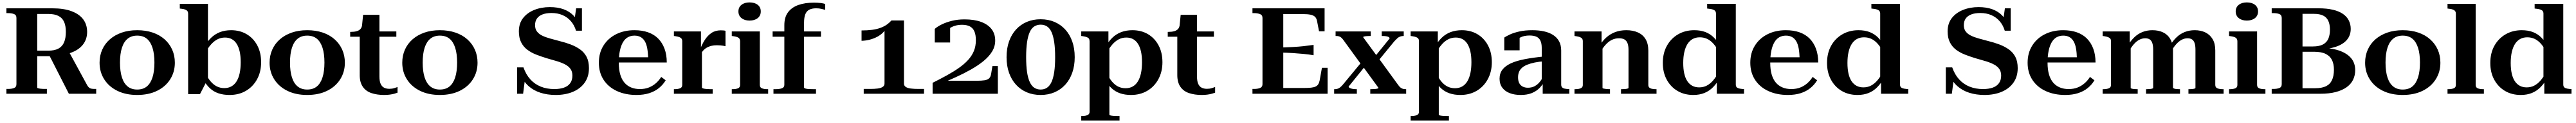

<svg xmlns="http://www.w3.org/2000/svg" viewBox="-20 -779 21319 1022"><path d="M384 -327 550 0H776V-40H768Q752 -40 740 -41.5Q728 -43 719 -49.5Q710 -56 702 -70L550 -350ZM288 -51V-663H380Q432 -663 464 -646.5Q496 -630 510.5 -597Q525 -564 525 -514Q525 -463 510.5 -428Q496 -393 464 -375.5Q432 -358 379 -358H263V-312H396Q408 -312 420.5 -313Q433 -314 445.5 -315.5Q458 -317 469 -318Q543 -327 595 -352.5Q647 -378 674 -419Q701 -460 701 -514Q701 -575 668.5 -618.5Q636 -662 572 -686Q508 -710 411 -710H33V-670H47Q75 -670 95.5 -662.5Q116 -655 116 -630V-80Q116 -55 96 -47.5Q76 -40 47 -40H33V0H368V-40H355Q343 -40 331.5 -40.5Q320 -41 310 -42.5Q300 -44 294 -46Q288 -48 288 -51Z M1427 -258Q1427 -181 1388.5 -120Q1350 -59 1280 -24.5Q1210 10 1115 10Q1021 10 951 -24.5Q881 -59 842.5 -120Q804 -181 804 -258Q804 -317 826 -366.5Q848 -416 889 -452Q930 -488 987 -508Q1044 -528 1115 -528Q1186 -528 1243.5 -508.5Q1301 -489 1342 -452.5Q1383 -416 1405 -366.5Q1427 -317 1427 -258ZM973 -259Q973 -186 989 -136Q1005 -86 1036.5 -60.5Q1068 -35 1115 -35Q1164 -35 1195 -60.5Q1226 -86 1242 -136Q1258 -186 1258 -259Q1258 -332 1242 -382Q1226 -432 1195 -457.5Q1164 -483 1115 -483Q1068 -483 1036.5 -457.5Q1005 -432 989 -382Q973 -332 973 -259Z M1880 10Q1829 10 1788.5 -3.5Q1748 -17 1717 -46Q1686 -75 1661 -120L1677 -178Q1697 -134 1721 -105Q1745 -76 1773.5 -61.5Q1802 -47 1836 -47Q1870 -47 1895.5 -61.5Q1921 -76 1938 -103.5Q1955 -131 1963.5 -171Q1972 -211 1972 -262Q1972 -313 1963.5 -351Q1955 -389 1938.5 -415Q1922 -441 1898 -454Q1874 -467 1842 -467Q1807 -467 1778 -451.5Q1749 -436 1724 -407Q1699 -378 1676 -336L1666 -385Q1694 -433 1726.5 -464.5Q1759 -496 1800 -512Q1841 -528 1893 -528Q1965 -528 2021 -495Q2077 -462 2109 -402Q2141 -342 2141 -262Q2141 -182 2107.5 -120.5Q2074 -59 2015.5 -24.5Q1957 10 1880 10ZM1537 -665Q1537 -678 1531.5 -686Q1526 -694 1514.5 -699Q1503 -704 1483 -706L1468 -708V-747H1701V-103L1689 -102L1635 3H1537Z M2834 -258Q2834 -181 2795.5 -120Q2757 -59 2687 -24.5Q2617 10 2522 10Q2428 10 2358 -24.5Q2288 -59 2249.5 -120Q2211 -181 2211 -258Q2211 -317 2233 -366.5Q2255 -416 2296 -452Q2337 -488 2394 -508Q2451 -528 2522 -528Q2593 -528 2650.5 -508.5Q2708 -489 2749 -452.5Q2790 -416 2812 -366.5Q2834 -317 2834 -258ZM2380 -259Q2380 -186 2396 -136Q2412 -86 2443.5 -60.5Q2475 -35 2522 -35Q2571 -35 2602 -60.5Q2633 -86 2649 -136Q2665 -186 2665 -259Q2665 -332 2649 -382Q2633 -432 2602 -457.5Q2571 -483 2522 -483Q2475 -483 2443.5 -457.5Q2412 -432 2396 -382Q2380 -332 2380 -259Z M2878 -474V-514H2882Q2911 -514 2931 -519.5Q2951 -525 2963 -538Q2975 -551 2977 -574L3012 -518H3260V-474ZM3120 -144Q3120 -105 3130 -82.5Q3140 -60 3158.5 -50.5Q3177 -41 3202 -41Q3225 -41 3243.5 -47Q3262 -53 3270 -56V-9Q3260 -5 3244 -0.5Q3228 4 3206.5 7Q3185 10 3159 10Q3100 10 3054 -5.5Q3008 -21 2982.5 -58Q2957 -95 2957 -155V-512L2971 -517L2985 -656H3120Z M3932 -258Q3932 -181 3893.5 -120Q3855 -59 3785 -24.5Q3715 10 3620 10Q3526 10 3456 -24.5Q3386 -59 3347.5 -120Q3309 -181 3309 -258Q3309 -317 3331 -366.5Q3353 -416 3394 -452Q3435 -488 3492 -508Q3549 -528 3620 -528Q3691 -528 3748.5 -508.5Q3806 -489 3847 -452.5Q3888 -416 3910 -366.5Q3932 -317 3932 -258ZM3478 -259Q3478 -186 3494 -136Q3510 -86 3541.5 -60.5Q3573 -35 3620 -35Q3669 -35 3700 -60.5Q3731 -86 3747 -136Q3763 -186 3763 -259Q3763 -332 3747 -382Q3731 -432 3700 -457.5Q3669 -483 3620 -483Q3573 -483 3541.5 -457.5Q3510 -432 3494 -382Q3478 -332 3478 -259Z M4567 -39Q4614 -39 4647.5 -51Q4681 -63 4699 -88Q4717 -113 4717 -151Q4717 -184 4701.5 -206Q4686 -228 4658 -243Q4630 -258 4591 -270Q4552 -282 4505 -295Q4459 -309 4417 -325.5Q4375 -342 4343 -366.5Q4311 -391 4292.5 -428Q4274 -465 4274 -518Q4274 -584 4308.5 -628.5Q4343 -673 4401.5 -696.5Q4460 -720 4530 -720Q4595 -720 4643 -702.5Q4691 -685 4723 -653Q4755 -621 4773 -576L4732 -596L4748 -710H4796V-524H4747Q4733 -570 4704.5 -603Q4676 -636 4635.5 -653.5Q4595 -671 4544 -671Q4501 -671 4470.5 -659.5Q4440 -648 4424 -625.5Q4408 -603 4408 -570Q4408 -538 4424 -517Q4440 -496 4468 -482.5Q4496 -469 4532.5 -459Q4569 -449 4610 -438Q4659 -426 4702.5 -409.5Q4746 -393 4780.5 -368.5Q4815 -344 4834.5 -306.5Q4854 -269 4854 -213Q4854 -142 4818.5 -92Q4783 -42 4721 -16Q4659 10 4579 10Q4510 10 4452.5 -8.5Q4395 -27 4353.5 -64.5Q4312 -102 4290 -158L4326 -131L4309 0H4259V-219H4312Q4333 -159 4369.5 -119Q4406 -79 4456 -59Q4506 -39 4567 -39Z M5101 -257Q5101 -201 5113 -160Q5125 -119 5147.5 -92.5Q5170 -66 5202.5 -52.5Q5235 -39 5275 -39Q5318 -39 5351 -52.5Q5384 -66 5409.5 -89Q5435 -112 5452 -140L5489 -112Q5468 -76 5434 -48Q5400 -20 5353.5 -5Q5307 10 5247 10Q5156 10 5085.5 -22.5Q5015 -55 4975.5 -115.5Q4936 -176 4936 -258Q4936 -339 4974 -400Q5012 -461 5078.5 -494.5Q5145 -528 5230 -528Q5294 -528 5343.5 -510.5Q5393 -493 5427 -458.5Q5461 -424 5479.5 -374Q5498 -324 5498 -260H5061V-303H5370L5344 -288Q5343 -340 5336.5 -376.5Q5330 -413 5316 -436.5Q5302 -460 5281 -471.5Q5260 -483 5231 -483Q5200 -483 5176 -469.5Q5152 -456 5135.5 -428Q5119 -400 5110 -357.5Q5101 -315 5101 -257Z M5984 -523V-395Q5976 -397 5965 -399Q5954 -401 5940.5 -402Q5927 -403 5911 -403Q5889 -403 5869 -398.5Q5849 -394 5831.5 -384.5Q5814 -375 5799 -358.5Q5784 -342 5771 -318L5769 -357Q5787 -406 5811 -444.5Q5835 -483 5867.5 -505Q5900 -527 5945 -527Q5958 -527 5968 -526Q5978 -525 5984 -523ZM5557 0V-38H5562Q5589 -38 5607.5 -45Q5626 -52 5626 -73V-436Q5626 -450 5620 -458Q5614 -466 5602.5 -470.5Q5591 -475 5572 -478L5557 -480V-518H5781V-364L5789 -368V-52Q5789 -47 5799.5 -44Q5810 -41 5826 -39.5Q5842 -38 5858 -38H5878V0Z M6183 -608Q6142 -608 6116.5 -628.5Q6091 -649 6091 -684Q6091 -719 6116.5 -739Q6142 -759 6183 -759Q6225 -759 6250.5 -739Q6276 -719 6276 -684Q6276 -649 6250.5 -628.5Q6225 -608 6183 -608ZM6268 -518V-73Q6268 -52 6286 -45Q6304 -38 6331 -38H6337V0H6036V-38H6042Q6069 -38 6087 -45Q6105 -52 6105 -73V-435Q6105 -456 6092 -465Q6079 -474 6051 -478L6036 -480V-518Z M6374 -518H6774V-474H6374ZM6809 -746V-697Q6799 -700 6779 -705Q6759 -710 6734 -710Q6700 -710 6677.5 -698.5Q6655 -687 6644.5 -660.5Q6634 -634 6634 -589V-52Q6634 -47 6645 -43.5Q6656 -40 6674 -39Q6692 -38 6714 -38H6733V0H6381V-38H6396Q6431 -38 6451 -45.5Q6471 -53 6471 -74V-570Q6471 -636 6501.5 -677Q6532 -718 6587 -737.5Q6642 -757 6716 -757Q6746 -757 6771 -754Q6796 -751 6809 -746Z M7461 -84Q7461 -67 7475.5 -57Q7490 -47 7517 -43.5Q7544 -40 7582 -40H7627V0H7128V-40H7181Q7217 -40 7243.5 -43.5Q7270 -47 7285 -57Q7300 -67 7300 -85V-543L7316 -550Q7306 -527 7286.5 -507.5Q7267 -488 7240 -473.5Q7213 -459 7180 -450Q7147 -441 7110 -440V-526Q7159 -526 7196.5 -531Q7234 -536 7263.5 -546.5Q7293 -557 7316 -572.5Q7339 -588 7357 -609H7461Z M8062 -108H7780Q7778 -105 7773.5 -100Q7769 -95 7766 -90Q7763 -85 7763 -82Q7827 -109 7891.5 -138.5Q7956 -168 8014.5 -201Q8073 -234 8118.5 -271Q8164 -308 8190 -350.5Q8216 -393 8216 -442Q8216 -498 8186 -537Q8156 -576 8099.5 -597Q8043 -618 7962 -618Q7905 -618 7857.5 -606Q7810 -594 7773.5 -576Q7737 -558 7716 -539V-426H7843V-564Q7834 -562 7827.5 -556Q7821 -550 7816 -542Q7811 -534 7808 -526Q7805 -518 7805 -512Q7818 -529 7837.5 -543Q7857 -557 7883.5 -565Q7910 -573 7941 -573Q7981 -573 8006.5 -559.5Q8032 -546 8044 -517.5Q8056 -489 8056 -445Q8056 -395 8039.5 -355Q8023 -315 7991.5 -280.5Q7960 -246 7916 -215Q7872 -184 7817 -153.5Q7762 -123 7698 -91V0H8238V-230H8193L8182 -163Q8178 -140 8165.5 -128Q8153 -116 8128 -112Q8103 -108 8062 -108Z M8592 10Q8529 10 8477.5 -12Q8426 -34 8388.5 -75Q8351 -116 8330.5 -174Q8310 -232 8310 -304Q8310 -377 8330.5 -435Q8351 -493 8388.5 -534Q8426 -575 8477.5 -597Q8529 -619 8592 -619Q8655 -619 8706.5 -597Q8758 -575 8795.5 -534Q8833 -493 8853.5 -435Q8874 -377 8874 -304Q8874 -232 8853.5 -174Q8833 -116 8795.5 -75Q8758 -34 8706.5 -12Q8655 10 8592 10ZM8592 -35Q8622 -35 8644.5 -50Q8667 -65 8682 -97.5Q8697 -130 8704.5 -181Q8712 -232 8712 -304Q8712 -376 8704.5 -427.5Q8697 -479 8682.5 -511.5Q8668 -544 8645.5 -559Q8623 -574 8592 -574Q8562 -574 8539 -559Q8516 -544 8501.5 -511.5Q8487 -479 8479.5 -427.5Q8472 -376 8472 -304Q8472 -232 8479.5 -181Q8487 -130 8502 -97.5Q8517 -65 8539.5 -50Q8562 -35 8592 -35Z M9245 223H8928V185H8934Q8952 185 8966 182Q8980 179 8988.5 171.5Q8997 164 8997 150V-436Q8997 -450 8991.5 -458Q8986 -466 8974 -470.5Q8962 -475 8943 -478L8928 -480V-518H9153V-403L9161 -401V174Q9161 178 9171 180.5Q9181 183 9196.5 184Q9212 185 9227 185H9245ZM9340 10Q9289 10 9249 -4Q9209 -18 9179 -46Q9149 -74 9126 -118L9139 -171Q9159 -130 9182 -102Q9205 -74 9233 -60Q9261 -46 9295 -46Q9329 -46 9354.5 -60.5Q9380 -75 9397 -103Q9414 -131 9422.5 -171Q9431 -211 9431 -262Q9431 -313 9422.5 -351Q9414 -389 9397.5 -415Q9381 -441 9357 -454Q9333 -467 9301 -467Q9266 -467 9237 -451.5Q9208 -436 9183.5 -407Q9159 -378 9136 -337L9126 -386Q9153 -434 9185.5 -465.5Q9218 -497 9259.5 -512.5Q9301 -528 9352 -528Q9425 -528 9480.5 -495Q9536 -462 9568 -402Q9600 -342 9600 -262Q9600 -183 9566.5 -121Q9533 -59 9474.5 -24.5Q9416 10 9340 10Z M9644 -474V-514H9648Q9677 -514 9697 -519.5Q9717 -525 9729 -538Q9741 -551 9743 -574L9778 -518H10026V-474ZM9886 -144Q9886 -105 9896 -82.5Q9906 -60 9924.5 -50.5Q9943 -41 9968 -41Q9991 -41 10009.5 -47Q10028 -53 10036 -56V-9Q10026 -5 10010 -0.5Q9994 4 9972.5 7Q9951 10 9925 10Q9866 10 9820 -5.5Q9774 -21 9748.5 -58Q9723 -95 9723 -155V-512L9737 -517L9751 -656H9886Z M10967 -216V0H10345V-40H10359Q10388 -40 10408 -48Q10428 -56 10428 -80V-630Q10428 -654 10407.5 -662Q10387 -670 10359 -670H10345V-710H10942V-519H10896L10880 -602Q10876 -626 10863 -639Q10850 -652 10825 -657Q10800 -662 10760 -662H10600V-48H10772Q10806 -48 10829.5 -50.5Q10853 -53 10867.5 -60Q10882 -67 10889.5 -79Q10897 -91 10901 -110L10920 -216ZM10579 -384Q10634 -386 10680.5 -388.5Q10727 -391 10768.5 -395.5Q10810 -400 10851 -406V-320Q10810 -327 10768.5 -331Q10727 -335 10680.5 -338Q10634 -341 10579 -342Z M11617 0H11320V-38H11324Q11339 -38 11354 -39Q11369 -40 11378.5 -42.5Q11388 -45 11388 -49L11253 -235L11248 -239L11095 -450Q11086 -462 11077.5 -468.5Q11069 -475 11059.5 -477.5Q11050 -480 11036 -480H11033V-518H11324V-480H11320Q11305 -480 11291.5 -479Q11278 -478 11269.5 -476Q11261 -474 11261 -470L11382 -304L11387 -299L11551 -73Q11560 -60 11569 -52.5Q11578 -45 11588.5 -41.5Q11599 -38 11613 -38H11617ZM11021 0V-38H11025Q11047 -38 11062.5 -47.5Q11078 -57 11096 -79L11261 -279L11295 -251L11141 -60Q11141 -53 11150 -48Q11159 -43 11174 -40.5Q11189 -38 11205 -38H11209V0ZM11372 -256 11343 -290 11480 -459Q11480 -467 11472 -471.5Q11464 -476 11450.5 -478Q11437 -480 11420 -480H11415V-518H11597V-480H11595Q11580 -480 11567.5 -475.5Q11555 -471 11544.5 -461.5Q11534 -452 11520 -437Z M11971 223H11654V185H11660Q11678 185 11692 182Q11706 179 11714.5 171.5Q11723 164 11723 150V-436Q11723 -450 11717.5 -458Q11712 -466 11700 -470.5Q11688 -475 11669 -478L11654 -480V-518H11879V-403L11887 -401V174Q11887 178 11897 180.5Q11907 183 11922.5 184Q11938 185 11953 185H11971ZM12066 10Q12015 10 11975 -4Q11935 -18 11905 -46Q11875 -74 11852 -118L11865 -171Q11885 -130 11908 -102Q11931 -74 11959 -60Q11987 -46 12021 -46Q12055 -46 12080.5 -60.5Q12106 -75 12123 -103Q12140 -131 12148.5 -171Q12157 -211 12157 -262Q12157 -313 12148.5 -351Q12140 -389 12123.5 -415Q12107 -441 12083 -454Q12059 -467 12027 -467Q11992 -467 11963 -451.5Q11934 -436 11909.5 -407Q11885 -378 11862 -337L11852 -386Q11879 -434 11911.5 -465.5Q11944 -497 11985.5 -512.5Q12027 -528 12078 -528Q12151 -528 12206.5 -495Q12262 -462 12294 -402Q12326 -342 12326 -262Q12326 -183 12292.5 -121Q12259 -59 12200.5 -24.5Q12142 10 12066 10Z M12762 -310V-270Q12716 -267 12680.5 -259.5Q12645 -252 12619 -241.5Q12593 -231 12576 -216Q12559 -201 12551 -181.5Q12543 -162 12543 -137Q12543 -106 12553.5 -87Q12564 -68 12582.5 -59Q12601 -50 12625 -50Q12656 -50 12680.5 -63Q12705 -76 12724 -100Q12743 -124 12757 -156L12764 -112Q12749 -77 12722 -49Q12695 -21 12656.5 -5.5Q12618 10 12565 10Q12514 10 12474.5 -5Q12435 -20 12412.5 -50.5Q12390 -81 12390 -125Q12390 -169 12413.5 -200Q12437 -231 12483 -252.5Q12529 -274 12599 -287.5Q12669 -301 12762 -310ZM12747 0V-97L12739 -96V-381Q12739 -418 12728 -441Q12717 -464 12695 -474Q12673 -484 12638 -484Q12594 -484 12563.5 -468.5Q12533 -453 12515 -430Q12515 -442 12517.5 -452Q12520 -462 12525.5 -469Q12531 -476 12539 -480Q12547 -484 12556 -486V-361H12429V-467Q12445 -478 12476 -492.5Q12507 -507 12553.5 -517.5Q12600 -528 12661 -528Q12714 -528 12757.5 -518.5Q12801 -509 12833 -488.5Q12865 -468 12882.5 -436Q12900 -404 12900 -359V-76Q12900 -62 12907 -54Q12914 -46 12927 -43Q12940 -40 12958 -39H12967V0Z M13010 0V-38H13015Q13033 -38 13047.5 -41Q13062 -44 13070.5 -51.5Q13079 -59 13079 -73V-436Q13079 -450 13073 -458Q13067 -466 13055.5 -470.5Q13044 -475 13025 -478L13010 -480V-518H13234V-408L13242 -405V-49Q13242 -45 13251 -43Q13260 -41 13273 -39.5Q13286 -38 13299 -38H13304V0ZM13689 0H13395V-38H13400Q13412 -38 13425.5 -39Q13439 -40 13448 -42.5Q13457 -45 13457 -49V-366Q13457 -400 13448.5 -421Q13440 -442 13423 -451.5Q13406 -461 13378 -461Q13347 -461 13320 -448Q13293 -435 13270 -410Q13247 -385 13225 -349L13219 -402Q13244 -442 13276 -470Q13308 -498 13348.5 -513Q13389 -528 13439 -528Q13494 -528 13535 -509.5Q13576 -491 13598.5 -453.5Q13621 -416 13621 -359V-73Q13621 -59 13629 -51.5Q13637 -44 13651.5 -41Q13666 -38 13683 -38H13689Z M14345 -76Q14345 -55 14361 -48Q14377 -41 14404 -39H14413V0H14188V-117L14181 -112V-665Q14181 -679 14175 -687Q14169 -695 14156.5 -699.5Q14144 -704 14124 -706L14108 -708V-747H14345ZM14001 -528Q14054 -528 14094 -512.5Q14134 -497 14165 -465.5Q14196 -434 14219 -387L14207 -346Q14185 -387 14161 -414.5Q14137 -442 14109 -455.5Q14081 -469 14047 -469Q14013 -469 13987.5 -454.5Q13962 -440 13945 -413Q13928 -386 13919 -346.5Q13910 -307 13910 -256Q13910 -206 13918.5 -168Q13927 -130 13944 -104.5Q13961 -79 13985.5 -66Q14010 -53 14042 -53Q14077 -53 14105.5 -68Q14134 -83 14158.5 -112Q14183 -141 14205 -183L14216 -135Q14189 -88 14157.5 -55.5Q14126 -23 14085.5 -6.5Q14045 10 13993 10Q13919 10 13862.5 -23.5Q13806 -57 13773.5 -117Q13741 -177 13741 -256Q13741 -337 13774.5 -398Q13808 -459 13867 -493.5Q13926 -528 14001 -528Z M14630 -257Q14630 -201 14642 -160Q14654 -119 14676.5 -92.5Q14699 -66 14731.5 -52.5Q14764 -39 14804 -39Q14847 -39 14880 -52.5Q14913 -66 14938.5 -89Q14964 -112 14981 -140L15018 -112Q14997 -76 14963 -48Q14929 -20 14882.5 -5Q14836 10 14776 10Q14685 10 14614.5 -22.5Q14544 -55 14504.5 -115.5Q14465 -176 14465 -258Q14465 -339 14503 -400Q14541 -461 14607.5 -494.5Q14674 -528 14759 -528Q14823 -528 14872.5 -510.5Q14922 -493 14956 -458.5Q14990 -424 15008.5 -374Q15027 -324 15027 -260H14590V-303H14899L14873 -288Q14872 -340 14865.5 -376.5Q14859 -413 14845 -436.5Q14831 -460 14810 -471.5Q14789 -483 14760 -483Q14729 -483 14705 -469.5Q14681 -456 14664.5 -428Q14648 -400 14639 -357.5Q14630 -315 14630 -257Z M15704 -76Q15704 -55 15720 -48Q15736 -41 15763 -39H15772V0H15547V-117L15540 -112V-665Q15540 -679 15534 -687Q15528 -695 15515.5 -699.5Q15503 -704 15483 -706L15467 -708V-747H15704ZM15360 -528Q15413 -528 15453 -512.5Q15493 -497 15524 -465.5Q15555 -434 15578 -387L15566 -346Q15544 -387 15520 -414.5Q15496 -442 15468 -455.5Q15440 -469 15406 -469Q15372 -469 15346.5 -454.5Q15321 -440 15304 -413Q15287 -386 15278 -346.5Q15269 -307 15269 -256Q15269 -206 15277.5 -168Q15286 -130 15303 -104.5Q15320 -79 15344.5 -66Q15369 -53 15401 -53Q15436 -53 15464.5 -68Q15493 -83 15517.5 -112Q15542 -141 15564 -183L15575 -135Q15548 -88 15516.5 -55.5Q15485 -23 15444.5 -6.5Q15404 10 15352 10Q15278 10 15221.5 -23.5Q15165 -57 15132.5 -117Q15100 -177 15100 -256Q15100 -337 15133.5 -398Q15167 -459 15226 -493.5Q15285 -528 15360 -528Z M16391 -39Q16438 -39 16471.5 -51Q16505 -63 16523 -88Q16541 -113 16541 -151Q16541 -184 16525.5 -206Q16510 -228 16482 -243Q16454 -258 16415 -270Q16376 -282 16329 -295Q16283 -309 16241 -325.5Q16199 -342 16167 -366.5Q16135 -391 16116.5 -428Q16098 -465 16098 -518Q16098 -584 16132.5 -628.5Q16167 -673 16225.5 -696.5Q16284 -720 16354 -720Q16419 -720 16467 -702.5Q16515 -685 16547 -653Q16579 -621 16597 -576L16556 -596L16572 -710H16620V-524H16571Q16557 -570 16528.5 -603Q16500 -636 16459.5 -653.5Q16419 -671 16368 -671Q16325 -671 16294.5 -659.5Q16264 -648 16248 -625.5Q16232 -603 16232 -570Q16232 -538 16248 -517Q16264 -496 16292 -482.5Q16320 -469 16356.5 -459Q16393 -449 16434 -438Q16483 -426 16526.5 -409.5Q16570 -393 16604.5 -368.5Q16639 -344 16658.5 -306.5Q16678 -269 16678 -213Q16678 -142 16642.5 -92Q16607 -42 16545 -16Q16483 10 16403 10Q16334 10 16276.5 -8.5Q16219 -27 16177.5 -64.5Q16136 -102 16114 -158L16150 -131L16133 0H16083V-219H16136Q16157 -159 16193.5 -119Q16230 -79 16280 -59Q16330 -39 16391 -39Z M16925 -257Q16925 -201 16937 -160Q16949 -119 16971.5 -92.5Q16994 -66 17026.5 -52.5Q17059 -39 17099 -39Q17142 -39 17175 -52.5Q17208 -66 17233.5 -89Q17259 -112 17276 -140L17313 -112Q17292 -76 17258 -48Q17224 -20 17177.5 -5Q17131 10 17071 10Q16980 10 16909.5 -22.5Q16839 -55 16799.5 -115.5Q16760 -176 16760 -258Q16760 -339 16798 -400Q16836 -461 16902.5 -494.5Q16969 -528 17054 -528Q17118 -528 17167.5 -510.5Q17217 -493 17251 -458.5Q17285 -424 17303.5 -374Q17322 -324 17322 -260H16885V-303H17194L17168 -288Q17167 -340 17160.5 -376.5Q17154 -413 17140 -436.5Q17126 -460 17105 -471.5Q17084 -483 17055 -483Q17024 -483 17000 -469.5Q16976 -456 16959.5 -428Q16943 -400 16934 -357.5Q16925 -315 16925 -257Z M17381 0V-38H17387Q17413 -38 17431.5 -45Q17450 -52 17450 -73V-436Q17450 -450 17444.5 -457.5Q17439 -465 17427 -470Q17415 -475 17396 -478L17381 -480V-518H17605V-408L17613 -406V-49Q17613 -45 17621.5 -42.5Q17630 -40 17642.5 -39Q17655 -38 17666 -38H17671V0ZM18021 0H17740V-38H17744Q17756 -38 17768.5 -39Q17781 -40 17790 -42.5Q17799 -45 17799 -49V-366Q17799 -400 17792 -421Q17785 -442 17770.5 -451.5Q17756 -461 17733 -461Q17708 -461 17684 -448.5Q17660 -436 17638.5 -411Q17617 -386 17596 -349L17590 -403Q17614 -441 17643.5 -469.5Q17673 -498 17710.5 -513Q17748 -528 17793 -528Q17843 -528 17880 -510.5Q17917 -493 17938.5 -458.5Q17960 -424 17963 -372V-51Q17963 -47 17971.5 -43.5Q17980 -40 17992.5 -39Q18005 -38 18016 -38H18021ZM18382 0H18091V-38H18096Q18107 -38 18119.5 -39Q18132 -40 18140.5 -42.5Q18149 -45 18149 -49V-366Q18149 -400 18142 -421Q18135 -442 18120.5 -451.5Q18106 -461 18083 -461Q18058 -461 18034 -448Q18010 -435 17988.5 -410.5Q17967 -386 17946 -349L17940 -403Q17964 -442 17993.5 -470Q18023 -498 18060.5 -513Q18098 -528 18143 -528Q18193 -528 18231 -509.5Q18269 -491 18291 -454Q18313 -417 18313 -360V-73Q18313 -52 18331 -45Q18349 -38 18376 -38H18382Z M18574 -608Q18533 -608 18507.5 -628.5Q18482 -649 18482 -684Q18482 -719 18507.5 -739Q18533 -759 18574 -759Q18616 -759 18641.5 -739Q18667 -719 18667 -684Q18667 -649 18641.5 -628.5Q18616 -608 18574 -608ZM18659 -518V-73Q18659 -52 18677 -45Q18695 -38 18722 -38H18728V0H18427V-38H18433Q18460 -38 18478 -45Q18496 -52 18496 -73V-435Q18496 -456 18483 -465Q18470 -474 18442 -478L18427 -480V-518Z M19167 -710Q19236 -710 19286.5 -698Q19337 -686 19369.5 -663.5Q19402 -641 19418 -609Q19434 -577 19434 -539Q19434 -485 19402 -447.5Q19370 -410 19309.5 -390Q19249 -370 19162 -368L19218 -387V-364L19173 -382Q19268 -382 19334.5 -360Q19401 -338 19436 -297Q19471 -256 19471 -196Q19471 -153 19453.5 -116.5Q19436 -80 19399.5 -54Q19363 -28 19309 -14Q19255 0 19181 0H18780V-40H18794Q18823 -40 18843 -47.5Q18863 -55 18863 -80V-630Q18863 -655 18843 -662.5Q18823 -670 18794 -670H18780V-710ZM19005 -393H19120Q19174 -393 19205 -410Q19236 -427 19249 -458Q19262 -489 19262 -532Q19262 -576 19248.5 -605.5Q19235 -635 19206 -649.5Q19177 -664 19128 -664H19035V-46H19139Q19195 -46 19229 -62.5Q19263 -79 19279 -113.5Q19295 -148 19295 -200Q19295 -247 19279 -280Q19263 -313 19227 -331Q19191 -349 19130 -349H19005Z M20176 -258Q20176 -181 20137.5 -120Q20099 -59 20029 -24.5Q19959 10 19864 10Q19770 10 19700 -24.5Q19630 -59 19591.5 -120Q19553 -181 19553 -258Q19553 -317 19575 -366.5Q19597 -416 19638 -452Q19679 -488 19736 -508Q19793 -528 19864 -528Q19935 -528 19992.5 -508.5Q20050 -489 20091 -452.5Q20132 -416 20154 -366.5Q20176 -317 20176 -258ZM19722 -259Q19722 -186 19738 -136Q19754 -86 19785.5 -60.5Q19817 -35 19864 -35Q19913 -35 19944 -60.5Q19975 -86 19991 -136Q20007 -186 20007 -259Q20007 -332 19991 -382Q19975 -432 19944 -457.5Q19913 -483 19864 -483Q19817 -483 19785.5 -457.5Q19754 -432 19738 -382Q19722 -332 19722 -259Z M20468 -747V-73Q20468 -52 20485.5 -45Q20503 -38 20531 -38H20536V0H20235V-38H20241Q20268 -38 20286 -45Q20304 -52 20304 -73V-665Q20304 -678 20298.5 -686Q20293 -694 20281 -699Q20269 -704 20250 -706L20235 -708V-747Z M21193 -76Q21193 -55 21209 -48Q21225 -41 21252 -39H21261V0H21036V-117L21029 -112V-665Q21029 -679 21023 -687Q21017 -695 21004.5 -699.5Q20992 -704 20972 -706L20956 -708V-747H21193ZM20849 -528Q20902 -528 20942 -512.5Q20982 -497 21013 -465.5Q21044 -434 21067 -387L21055 -346Q21033 -387 21009 -414.5Q20985 -442 20957 -455.5Q20929 -469 20895 -469Q20861 -469 20835.5 -454.5Q20810 -440 20793 -413Q20776 -386 20767 -346.5Q20758 -307 20758 -256Q20758 -206 20766.5 -168Q20775 -130 20792 -104.5Q20809 -79 20833.5 -66Q20858 -53 20890 -53Q20925 -53 20953.5 -68Q20982 -83 21006.5 -112Q21031 -141 21053 -183L21064 -135Q21037 -88 21005.5 -55.5Q20974 -23 20933.5 -6.5Q20893 10 20841 10Q20767 10 20710.5 -23.5Q20654 -57 20621.5 -117Q20589 -177 20589 -256Q20589 -337 20622.5 -398Q20656 -459 20715 -493.5Q20774 -528 20849 -528Z"/></svg>

Font: Roboto Serif 120pt Expanded SemiBold
Style: Regular
Weight: 600
Width: 7
Designer: Greg Gazdowicz
Foundry: Commercial Type
Version: Version 1.008